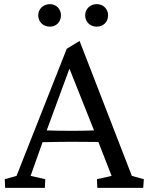

<svg xmlns="http://www.w3.org/2000/svg" viewBox="-20 -909 718 929"><path d="M5 0H197L199 -42L128 -58L186 -221C241 -222 288 -223 328 -223C365 -223 409 -222 456 -222L520 -58L449 -42L451 0H673L676 -42L618 -58L365 -711L303 -673L60 -58L3 -42ZM165 -835C165 -802 190 -780 222 -780C251 -780 275 -802 275 -835C275 -866 251 -889 222 -889C190 -889 165 -866 165 -835ZM206 -278 316 -577 435 -278C406 -277 370 -276 328 -276C277 -276 237 -277 206 -278ZM392 -835C392 -802 417 -780 448 -780C479 -780 503 -802 503 -835C503 -866 479 -889 448 -889C417 -889 392 -866 392 -835Z"/></svg>

Font: TPK Tissa Web Quiz
Style: Regular
Weight: 400
Designer: Jacques Le Bailly, Suppakit Chalermlarp | Katatrad Co.,Ltd.
Foundry: Jacques Le Bailly, Cadson Demak Co.,Ltd.
Version: Version 5.000;Glyphs 3.1.2 (3151)